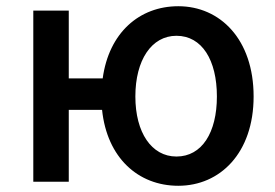

<svg xmlns="http://www.w3.org/2000/svg" viewBox="-20 -584 883 617"><path d="M547 -81C467 -81 415 -158 415 -274C415 -391 467 -469 547 -469C629 -469 677 -391 677 -274C677 -158 629 -81 547 -81ZM201 -332V-550H87V0H201V-231H308C324 -77 424 13 553 13C687 13 795 -92 795 -274C795 -458 687 -564 553 -564C428 -564 330 -479 310 -332Z"/></svg>

Font: Noto Sans T Chinese Medium
Style: Regular
Weight: 500
Designer: Ryoko NISHIZUKA (kana & ideographs); Paul D. Hunt (Latin, Greek & Cyrillic); Wenlong ZHANG (bopomofo); Sandoll Communica
Foundry: Adobe Systems Incorporated
Version: Version 1.000;PS 1;hotconv 1.0.78;makeotf.lib2.5.61930